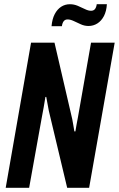

<svg xmlns="http://www.w3.org/2000/svg" viewBox="-20 -889 563 909"><path d="M7 0 127 -687H238L322 -325Q323 -320 325 -308.5Q327 -297 329 -285.5Q331 -274 332 -267H337Q339 -280 342.5 -299.5Q346 -319 349 -334L411 -687H523L402 0H298L211 -365Q209 -375 205 -397.5Q201 -420 199 -430H195Q192 -411 187 -382Q182 -353 177 -328L118 0ZM224 -765Q227 -799 239 -822Q251 -845 269.5 -857Q288 -869 311 -869Q330 -869 348 -861.5Q366 -854 382 -846Q398 -838 411 -838Q423 -838 429.5 -846Q436 -854 438 -869H486Q484 -836 472 -813Q460 -790 441 -778Q422 -766 399 -766Q380 -766 362.5 -774Q345 -782 329 -789.5Q313 -797 300 -797Q288 -797 281.5 -788.5Q275 -780 273 -765Z"/></svg>

Font: Archivo ExtraCondensed SemiBold
Style: Italic
Weight: 600
Width: 2
Italic angle: -10°
Designer: Hector Gatti
Foundry: Omnibus-Type
Version: Version 2.001